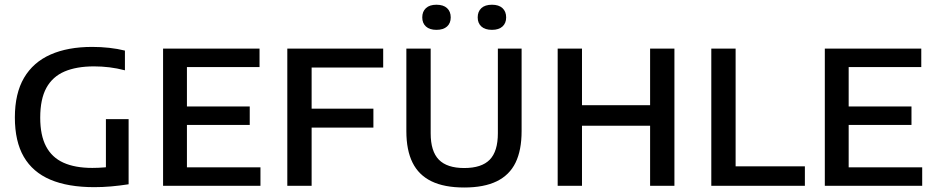

<svg xmlns="http://www.w3.org/2000/svg" viewBox="-20 -806 4058 833"><path d="M389.5 6Q275 6 198.5 -26.5Q122 -59 83.2 -125.8Q44.5 -192.5 44.5 -296.5Q44.5 -400.5 84.2 -468.2Q124 -536 199 -569.2Q274 -602.5 380 -602.5Q417.5 -602.5 453.8 -598.5Q490 -594.5 522 -586.5V-501Q487.5 -510 454.5 -514Q421.5 -518 388 -518Q312 -518 260 -495.8Q208 -473.5 181.2 -424.8Q154.5 -376 154.5 -295.5Q154.5 -219 179.8 -171Q205 -123 255.2 -100.2Q305.5 -77.5 380.5 -77.5Q406.5 -77.5 433.8 -79.8Q461 -82 483 -86L439.5 -47.5V-289H538V-6.5Q499.5 -0.5 462 2.8Q424.5 6 389.5 6Z M687.5 0V-595H1106V-515H791V-80H1110V0ZM751.5 -264V-344H1063.5V-264Z M1226.5 0V-595H1642.5V-513H1332V0ZM1296 -252.5V-334.5H1600V-252.5Z M1994 7.5Q1907.5 7.5 1852 -19.5Q1796.5 -46.5 1769.8 -100.5Q1743 -154.5 1743 -237V-595H1848.5V-227.5Q1848.5 -149.5 1884 -113.2Q1919.5 -77 1994 -77Q2069.5 -77 2104.8 -113.2Q2140 -149.5 2140 -227.5V-595H2243V-237Q2243 -154.5 2216.8 -100.5Q2190.5 -46.5 2135.2 -19.5Q2080 7.5 1994 7.5ZM2114.5 -676.5Q2084.5 -676.5 2068.5 -691Q2052.5 -705.5 2052.5 -730.5Q2052.5 -756 2068.5 -770.8Q2084.5 -785.5 2114.5 -785.5Q2144 -785.5 2160 -770.8Q2176 -756 2176 -730.5Q2176 -705.5 2160 -691Q2144 -676.5 2114.5 -676.5ZM1873.5 -676.5Q1844 -676.5 1828 -691Q1812 -705.5 1812 -730.5Q1812 -756 1828 -770.8Q1844 -785.5 1873.5 -785.5Q1903.5 -785.5 1919.5 -770.8Q1935.5 -756 1935.5 -730.5Q1935.5 -705.5 1919.5 -691Q1903.5 -676.5 1873.5 -676.5Z M2399.5 0V-595H2505V-349.5H2800.5V-595H2906V0H2800.5V-260.5H2505V0Z M3066 0V-595H3171.5V-84.5H3472V0Z M3558.5 0V-595H3977V-515H3662V-80H3981V0ZM3622.5 -264V-344H3934.5V-264Z"/></svg>

Font: Encode Sans SC Condensed Thin Medium
Style: Regular
Weight: 500
Version: Version 3.002